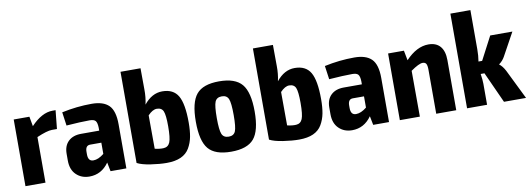

<svg xmlns="http://www.w3.org/2000/svg" viewBox="-57 -1043 3855 1398"><g transform="rotate(-10 1871.0 -343.5)"><path d="M353 -507 339 -370H301Q266 -370 189 -337V0H41V-493H157L170 -421Q251 -507 330 -507Z M619 -507Q705 -507 746 -466.5Q787 -426 787 -326V0H670L657 -66Q602 12 513 12Q454 12 415.5 -25.5Q377 -63 377 -130V-180Q377 -239 411.5 -272Q446 -305 506 -305H640V-327Q639 -364 627.5 -377.5Q616 -391 584 -391Q518 -391 412 -383L398 -483Q509 -507 619 -507ZM561 -99Q598 -99 640 -133V-216H556Q522 -215 522 -169V-150Q522 -99 561 -99Z M1141 -507Q1223 -507 1257.5 -448Q1292 -389 1292 -251Q1292 -190 1283.5 -145.5Q1275 -101 1253 -63.5Q1231 -26 1189 -7Q1147 12 1084 12Q1032 12 966 2Q900 -8 867 -26V-700H1015L1016 -543Q1017 -487 1005 -433Q1064 -507 1141 -507ZM1081 -98Q1114 -100 1127 -131.5Q1140 -163 1140 -250Q1140 -332 1128 -360.5Q1116 -389 1080 -389Q1049 -389 1014 -352L1015 -105Q1053 -96 1081 -98Z M1779 -246Q1779 -104 1729.5 -45.5Q1680 13 1561 13Q1442 13 1393 -45.5Q1344 -104 1344 -246Q1344 -389 1393 -448Q1442 -507 1561 -507Q1680 -507 1729.5 -448Q1779 -389 1779 -246ZM1562 -396Q1524 -396 1511.5 -366Q1499 -336 1499 -246Q1499 -158 1511.5 -128Q1524 -98 1562 -98Q1599 -98 1611.5 -127.5Q1624 -157 1624 -246Q1624 -336 1611.5 -366Q1599 -396 1562 -396Z M2120 -507Q2202 -507 2236.5 -448Q2271 -389 2271 -251Q2271 -190 2262.5 -145.5Q2254 -101 2232 -63.5Q2210 -26 2168 -7Q2126 12 2063 12Q2011 12 1945 2Q1879 -8 1846 -26V-700H1994L1995 -543Q1996 -487 1984 -433Q2043 -507 2120 -507ZM2060 -98Q2093 -100 2106 -131.5Q2119 -163 2119 -250Q2119 -332 2107 -360.5Q2095 -389 2059 -389Q2028 -389 1993 -352L1994 -105Q2032 -96 2060 -98Z M2561 -507Q2647 -507 2688 -466.5Q2729 -426 2729 -326V0H2612L2599 -66Q2544 12 2455 12Q2396 12 2357.5 -25.5Q2319 -63 2319 -130V-180Q2319 -239 2353.5 -272Q2388 -305 2448 -305H2582V-327Q2581 -364 2569.5 -377.5Q2558 -391 2526 -391Q2460 -391 2354 -383L2340 -483Q2451 -507 2561 -507ZM2503 -99Q2540 -99 2582 -133V-216H2498Q2464 -215 2464 -169V-150Q2464 -99 2503 -99Z M3109 -507Q3166 -507 3196 -472Q3226 -437 3226 -370V0H3078V-324Q3078 -357 3070.5 -369.5Q3063 -382 3044 -382Q3017 -382 2956 -339L2957 0H2809V-493H2926L2940 -420Q3022 -507 3109 -507Z M3475 -229H3447Q3454 -183 3454 -155V0H3306V-700H3454V-411Q3454 -362 3447 -321H3474L3564 -493H3728L3634 -322Q3619 -295 3592 -275V-273Q3615 -256 3634 -220L3742 0H3579Z"/></g></svg>

Font: exo2condensed_b
Style: Bold
Weight: 700
Width: 3
Designer: Natanael Gama
Version: Version 1.001;PS 001.001;hotconv 1.0.70;makeotf.lib2.5.58329